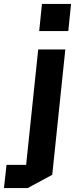

<svg xmlns="http://www.w3.org/2000/svg" viewBox="-66 -750 379 970"><path d="M132 -593 146 -730H293L279 -593ZM264 -500 198 133 74 200H-46L-33 83H66L127 -500Z"/></svg>

Font: Quantico
Style: Bold Italic
Weight: 700
Italic angle: -12°
Designer: Matt Desmond
Foundry: MADtype
Version: Version 2.002